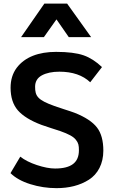

<svg xmlns="http://www.w3.org/2000/svg" viewBox="-20 -1004 653 1036"><path d="M216.8 -803.7 284.7 -899.4 351.1 -803.7H471.7L342.3 -984.4H219.2L93.8 -803.7ZM284.7 11.2C352.5 11.2 411.1 -3.4 459.5 -34.2C507.8 -64.9 537.6 -120.1 537.6 -190.9C537.6 -244.1 526.4 -286.1 503.4 -315.9C480.5 -345.7 440.4 -372.6 382.3 -395.5C369.6 -400.4 350.1 -406.7 324.2 -415C298.3 -423.3 281.7 -429.2 273.4 -432.1C182.1 -464.8 169.4 -485.8 169.4 -536.1C169.4 -563.5 181.6 -584 205.6 -597.2C230 -610.4 261.7 -617.2 300.3 -617.2C371.1 -617.2 426.8 -598.1 466.8 -560.1L530.3 -642.1C499 -671.9 465.8 -693.4 430.7 -705.6C395.5 -717.8 346.2 -724.1 282.7 -724.1C189 -724.1 114.3 -696.8 69.8 -637.7C47.9 -607.9 37.1 -572.3 37.1 -530.8C37.1 -479.5 50.3 -438.5 76.7 -408.2C103 -378.4 145.5 -352.1 204.1 -330.1C214.8 -326.2 231.9 -320.3 254.9 -313C278.3 -305.7 294.9 -300.3 304.7 -296.9C350.1 -280.8 376 -267.1 389.6 -249.5C403.3 -232.4 405.8 -219.2 405.8 -193.4C405.8 -127 364.7 -94.7 276.9 -94.7C249 -94.7 216.3 -101.1 179.2 -113.3C142.6 -125.5 112.3 -140.6 89.4 -158.7L36.6 -69.8C62.5 -44.4 98.1 -24.4 143.6 -10.3C189 3.9 235.8 11.2 284.7 11.2Z"/></svg>

Font: Ride
Style: Bold
Weight: 700
Version: Version 3.000